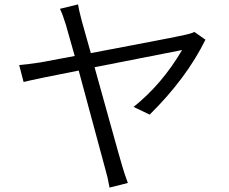

<svg xmlns="http://www.w3.org/2000/svg" viewBox="-20 -810 1040 871"><path d="M912 -630Q826 -455 659 -290L586 -325Q715 -428 806 -583L409 -505L485 -232Q526 -84 535 -55Q543 -26 560 20L477 41Q468 -9 459 -38L337 -490Q133 -450 87 -438L67 -515Q106 -518 164 -527L319 -556L279 -697Q264 -746 252 -770L334 -790Q337 -768 351 -715L392 -569Q778 -642 820 -652Q845 -657 862 -665Z"/></svg>

Font: Source Han Sans CN Normal
Style: Regular
Weight: 350
Designer: Ryoko NISHIZUKA 西塚涼子 (kana, bopomofo & ideographs); Paul D. Hunt (Latin, Greek & Cyrillic); Sandoll Communications 산돌커뮤니
Foundry: Adobe
Version: Version 2.004;hotconv 1.0.118;makeotfexe 2.5.65603